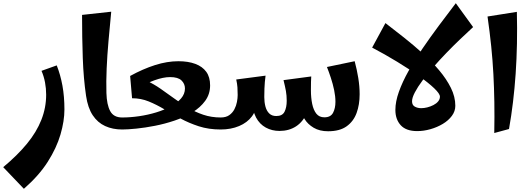

<svg xmlns="http://www.w3.org/2000/svg" viewBox="-100 -808 3307 1198"><path d="M49 370 -80 235Q9 161 68.5 88.5Q128 16 158 -60Q188 -136 188 -217Q188 -256 181 -293.5Q174 -331 159 -366L254 -400Q277 -342 289.5 -274Q302 -206 302 -125Q302 -53 277.5 31Q253 115 198 201.5Q143 288 49 370Z M662 0Q603 0 556 -21.5Q509 -43 478.5 -89Q448 -135 437 -210Q421 -318 416.5 -446.5Q412 -575 412 -715L594 -735Q585 -642 577 -552Q569 -462 565.5 -380.5Q562 -299 564 -228Q566 -155 587.5 -115Q609 -75 662 -75L682 -38Z M662 0V-75Q713 -75 768 -83Q823 -91 874 -106.5Q925 -122 965.5 -144Q1006 -166 1030 -194Q1054 -222 1054 -256Q1054 -285 1032.5 -306Q1011 -327 961 -327Q919 -327 863.5 -307Q808 -287 749 -251L712 -334Q792 -378 867.5 -402Q943 -426 1013 -426Q1074 -426 1118.5 -409.5Q1163 -393 1187 -360Q1211 -327 1211 -275Q1211 -221 1180.5 -179Q1150 -137 1100 -106.5Q1050 -76 989 -55.5Q928 -35 866.5 -23Q805 -11 751 -5.5Q697 0 662 0ZM1277 0Q1202 0 1140.5 -20Q1079 -40 1026.5 -68.5Q974 -97 925.5 -126Q877 -155 828 -175Q779 -195 724 -195L712 -334Q766 -327 812.5 -305.5Q859 -284 901.5 -254.5Q944 -225 986.5 -194Q1029 -163 1073.5 -136Q1118 -109 1168.5 -92Q1219 -75 1277 -75L1297 -38Z M1947 11Q1894 11 1857 -11Q1820 -33 1800 -66Q1780 -99 1776 -132L1840 -245Q1840 -198 1848 -159.5Q1856 -121 1874 -98.5Q1892 -76 1924 -76Q1963 -76 1978 -104Q1993 -132 1993 -173Q1993 -207 1985 -245.5Q1977 -284 1964.5 -322Q1952 -360 1940 -390L2113 -426Q2127 -374 2135.5 -321.5Q2144 -269 2144 -220Q2144 -155 2125 -103Q2106 -51 2063 -20Q2020 11 1947 11ZM1277 0V-75Q1310 -75 1330.5 -89.5Q1351 -104 1362.5 -126Q1374 -148 1378.5 -172Q1383 -196 1383 -215Q1383 -241 1381.5 -263Q1380 -285 1374 -312L1557 -336Q1554 -315 1552.5 -296Q1551 -277 1550 -255.5Q1549 -234 1549 -202L1501 -172Q1501 -121 1472 -82Q1443 -43 1392 -21.5Q1341 0 1277 0ZM1644 9Q1597 9 1558.5 -12Q1520 -33 1497.5 -75Q1475 -117 1475 -181L1549 -202Q1549 -171 1556 -144Q1563 -117 1579.5 -100.5Q1596 -84 1624 -84Q1662 -84 1675.5 -111Q1689 -138 1689 -179Q1689 -212 1684 -240Q1679 -268 1669 -308L1842 -331Q1841 -315 1840.5 -297.5Q1840 -280 1840 -245Q1840 -162 1815.5 -105Q1791 -48 1747 -19.5Q1703 9 1644 9Z M2503 10Q2434 10 2400.5 -26.5Q2367 -63 2367 -122Q2367 -174 2389 -235.5Q2411 -297 2449 -365Q2487 -433 2535.5 -504Q2584 -575 2637.5 -647Q2691 -719 2744 -788L2852 -639Q2815 -605 2772 -564Q2729 -523 2686 -478.5Q2643 -434 2604.5 -390Q2566 -346 2536 -305.5Q2506 -265 2488.5 -231.5Q2471 -198 2471 -176Q2471 -152 2488.5 -142.5Q2506 -133 2528 -133Q2546 -133 2566 -138Q2586 -143 2604.5 -152.5Q2623 -162 2634 -175.5Q2645 -189 2645 -205Q2645 -223 2609.5 -257Q2574 -291 2513.5 -334Q2453 -377 2377.5 -423Q2302 -469 2222 -511L2305 -664Q2361 -621 2421 -573.5Q2481 -526 2538 -474.5Q2595 -423 2640.5 -369Q2686 -315 2713.5 -259.5Q2741 -204 2741 -148Q2741 -114 2719.5 -85Q2698 -56 2663 -35Q2628 -14 2586 -2Q2544 10 2503 10Z M2984 22Q2986 -81 2984.5 -171Q2983 -261 2978.5 -346Q2974 -431 2965 -519Q2956 -607 2942 -705L3125 -734Q3130 -531 3117.5 -348.5Q3105 -166 3076 -3Z"/></svg>

Font: Marhey Medium
Style: Regular
Weight: 500
Designer: Nur Syamsi & Bustanul Arifin
Foundry: Namelatype
Version: Version 1.000